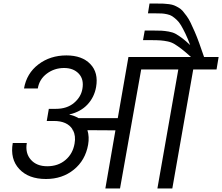

<svg xmlns="http://www.w3.org/2000/svg" viewBox="-20 -1061 1251 1081"><path d="M655.8 0H573.2L629.9 -327.1L472.2 -328.1Q483.9 -290.5 476.1 -246.1Q460.4 -158.2 395.5 -105.7Q330.6 -53.2 238.8 -53.2Q140.6 -53.2 88.4 -109.4Q36.1 -165.5 51.8 -255.9H130.9Q121.1 -198.7 153.6 -161.9Q186 -125 246.1 -125Q307.1 -125 348.6 -160.2Q390.1 -195.3 399.9 -252.9Q407.7 -295.4 391.1 -328.1H388.2V-333Q358.4 -379.9 283.2 -379.9H243.2L254.9 -448.2H294.9Q356.9 -448.2 396.5 -481.4Q436 -514.6 443.8 -560.1Q453.6 -614.3 423.6 -646.2Q393.6 -678.2 340.8 -678.2Q286.1 -678.2 243.7 -646.5Q201.2 -614.7 192.9 -563H115.2Q129.9 -647.9 196.3 -698.5Q262.7 -749 354 -749Q441.9 -749 488.5 -700.4Q535.2 -651.9 521 -570.8Q510.7 -513.2 472.4 -472.4Q434.1 -431.6 372.1 -417L371.1 -415Q395 -411.6 421.9 -396H643.1L703.1 -740.2H1055.2Q1023.9 -768.6 1002.9 -784.7Q981.9 -800.8 963.9 -812Q945.8 -823.2 924.6 -827.6Q903.3 -832 883.8 -833.5Q864.3 -835 828.1 -835H785.2L794.9 -889.2H835.9Q871.6 -889.2 889.4 -888.2Q907.2 -887.2 929.9 -883.3Q952.6 -879.4 969 -870.4Q985.4 -861.3 1005.4 -846.4Q1025.4 -831.5 1050.8 -807.1Q1037.1 -844.2 1023.9 -871.6Q1010.7 -898.9 999.3 -918.2Q987.8 -937.5 973.9 -950.2Q960 -962.9 949 -970Q938 -977.1 921.1 -980.7Q904.3 -984.4 891.6 -985.1Q878.9 -985.8 856.9 -985.8H813L821.8 -1041H863.8Q886.2 -1041 900.4 -1040.5Q914.6 -1040 931.9 -1037.6Q949.2 -1035.2 960.2 -1030.8Q971.2 -1026.4 985.1 -1018.3Q999 -1010.3 1008.8 -999Q1018.6 -987.8 1030.8 -970.9Q1043 -954.1 1053.2 -932.9Q1063.5 -911.6 1076.2 -882.6Q1088.9 -853.5 1101.3 -819.1Q1113.8 -784.7 1128.9 -740.2H1210.9L1199.2 -669.9H1067.9L950.2 0H866.2L983.9 -669.9H774.9Z"/></svg>

Font: Poppins
Style: Italic
Weight: 400
Italic angle: -10°
Designer: Ninad Kale (Devanagari), Jonny Pinhorn (Latin)
Foundry: Indian Type Foundry
Version: Version 3.200;PS 1.000;hotconv 16.6.54;makeotf.lib2.5.65590